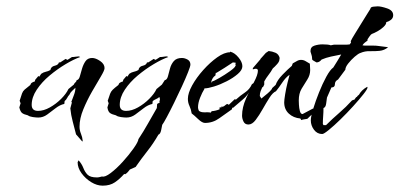

<svg xmlns="http://www.w3.org/2000/svg" viewBox="-20 -381 1261 606"><path d="M240 66 220 43Q215 23 209.5 2.5Q204 -18 202 -39L207 -58L205 -59Q209 -70 213.5 -81.5Q218 -93 218 -104Q213 -99 207.5 -94Q202 -89 199 -82Q195 -78 192 -72Q189 -66 184 -62L183 -53Q169 -50 155.5 -39.5Q142 -29 129 -19.5Q116 -10 101 -10Q94 -10 83.5 -11.5Q73 -13 68 -17Q55 -20 49.5 -24.5Q44 -29 41 -42L45 -55L42 -63Q47 -79 49.5 -86Q52 -93 57.5 -98Q63 -103 76 -113Q77 -118 81.5 -120.5Q86 -123 90 -124L91 -129L101 -141L104 -139L110 -148Q117 -153 124.5 -154.5Q132 -156 139 -160Q141 -171 152.5 -173.5Q164 -176 166 -184H170L187 -195L193 -192L207 -201Q213 -201 218.5 -202Q224 -203 229 -203L233 -201Q213 -194 187 -178.5Q161 -163 136.5 -142.5Q112 -122 96 -98Q80 -74 80 -50Q80 -31 100 -31Q118 -31 137.5 -42Q157 -53 173 -69Q189 -85 196 -100L213 -114Q215 -119 218 -121Q221 -123 222 -128Q229 -129 232 -140Q235 -151 239 -164.5Q243 -178 250 -188Q257 -198 271 -198Q282 -198 296 -188.5Q310 -179 310 -166Q310 -159 298 -139Q286 -119 270.5 -92Q255 -65 243 -36Q231 -7 231 19Q231 30 235.5 41Q240 52 241 63Z M304 205Q286 205 268 194Q250 183 237.5 166Q225 149 225 131L228 125Q238 136 243 149Q248 162 256.5 170.5Q265 179 286 179Q290 179 294 178Q298 177 302 176Q311 179 329.5 165Q348 151 367.5 129.5Q387 108 401.5 87.5Q416 67 417 58Q433 34 447 9Q461 -16 475 -40L476 -53L485 -58L483 -59L485 -68L483 -75Q479 -71 473 -68.5Q467 -66 462 -62L461 -53Q447 -50 433.5 -39.5Q420 -29 407 -19.5Q394 -10 379 -10Q372 -10 361.5 -11.5Q351 -13 346 -17Q333 -20 327 -24.5Q321 -29 319 -42L323 -55L320 -63Q325 -78 327.5 -85Q330 -92 335.5 -97.5Q341 -103 354 -113Q355 -118 359.5 -120.5Q364 -123 368 -124L369 -129L379 -141L382 -139L388 -148Q395 -153 402.5 -154.5Q410 -156 417 -160Q419 -171 430.5 -173.5Q442 -176 444 -184H448L465 -195L471 -192L485 -201Q491 -201 496.5 -202Q502 -203 507 -203L511 -201Q491 -194 465 -178.5Q439 -163 414.5 -142.5Q390 -122 374 -98Q358 -74 358 -50Q358 -31 378 -31Q396 -31 415.5 -42Q435 -53 451 -69Q467 -85 474 -100L491 -114L500 -128Q507 -129 510 -140Q513 -151 516.5 -164.5Q520 -178 528.5 -188Q537 -198 554 -198Q563 -198 572 -193Q581 -188 581 -177Q581 -172 573.5 -153Q566 -134 554 -108Q542 -82 529.5 -56.5Q517 -31 506.5 -11.5Q496 8 492 13Q491 19 488.5 30.5Q486 42 480 44Q464 72 445 96Q426 120 408 146L390 154Q387 158 383.5 162Q380 166 375 169L372 168Q358 184 342.5 194.5Q327 205 304 205Z M627 7Q618 7 605.5 -5Q593 -17 585 -23Q583 -36 578 -46.5Q573 -57 573 -69Q573 -87 586.5 -111.5Q600 -136 621.5 -160Q643 -184 665.5 -200Q688 -216 706 -216V-218Q720 -215 732.5 -200Q745 -185 745 -172Q745 -160 730.5 -147.5Q716 -135 695.5 -124.5Q675 -114 655.5 -108Q636 -102 625 -102V-100Q618 -89 611.5 -72.5Q605 -56 605 -42Q605 -37 608 -31Q615 -26 626 -26.5Q637 -27 644 -26L645 -25L648 -30Q661 -31 673 -36V-42H679V-45L683 -44Q688 -46 690.5 -48.5Q693 -51 697 -53L703 -50V-51L721 -68H722L725 -66V-67Q738 -79 753 -89Q768 -99 775 -115L786 -123L788 -121Q788 -114 783 -108Q778 -102 771 -100Q763 -81 747.5 -68Q732 -55 716 -41H713L712 -36Q693 -23 672.5 -8Q652 7 627 7ZM646 -121H648V-123Q655 -125 672.5 -135Q690 -145 706 -156.5Q722 -168 723 -173H724L723 -178L724 -183Q723 -183 720 -183.5Q717 -184 715 -184Q702 -175 689 -167Q676 -159 663 -151H661L660 -143Q654 -139 651 -133.5Q648 -128 646 -121ZM798 -124 792 -126 791 -132 801 -135 802 -132Z M764 12Q753 12 748.5 2.5Q744 -7 744 -16Q744 -42 756.5 -70Q769 -98 781.5 -121.5Q794 -145 794 -158Q794 -164 787 -164Q784 -164 778 -162V-166L802 -194V-195Q807 -200 811 -205Q815 -210 819 -214L828 -220Q839 -219 849.5 -214.5Q860 -210 863 -197L862 -196Q863 -188 855 -179Q847 -170 841 -165Q835 -154 827.5 -144.5Q820 -135 814 -124V-114L810 -106H808Q805 -100 802.5 -93Q800 -86 800 -78L805 -70Q808 -73 816.5 -79.5Q825 -86 832 -93Q839 -100 839 -103L850 -113Q855 -128 872 -145.5Q889 -163 901 -173L904 -181Q910 -184 916.5 -188Q923 -192 930 -192Q938 -192 944.5 -188Q951 -184 958 -180Q958 -176 958.5 -170.5Q959 -165 959 -160Q959 -144 950 -130Q941 -116 932 -101Q923 -86 923 -64Q923 -61 923.5 -50.5Q924 -40 926.5 -30.5Q929 -21 935 -21L967 -38H969Q971 -44 976.5 -49Q982 -54 989 -54L990 -53Q990 -48 981.5 -38Q973 -28 963.5 -19Q954 -10 950 -6Q946 -5 941 -4.5Q936 -4 931 -2L928 -7Q906 -9 891.5 -22.5Q877 -36 877 -58Q877 -65 880 -83.5Q883 -102 887.5 -120Q892 -138 894 -145Q882 -137 871 -120.5Q860 -104 851 -93Q841 -89 830.5 -72.5Q820 -56 809 -36.5Q798 -17 787 -2.5Q776 12 764 12Z M997 42Q981 42 971 28.5Q961 15 961 -1Q961 -13 968.5 -37.5Q976 -62 987 -89.5Q998 -117 1010 -139Q1022 -161 1032 -168Q1046 -190 1057 -209Q1041 -206 1025 -202.5Q1009 -199 995 -193Q988 -184 979 -184Q976 -186 972 -188Q968 -190 965 -193L966 -195H965V-197Q965 -202 963.5 -206.5Q962 -211 961 -215Q960 -216 960 -220Q960 -233 972.5 -237Q985 -241 998 -241Q1017 -241 1024 -238L1034 -240H1059Q1066 -240 1072 -240Q1078 -240 1084 -241L1088 -247L1087 -251Q1090 -258 1100 -274Q1110 -290 1121 -308Q1132 -326 1140.5 -339.5Q1149 -353 1149 -353Q1149 -359 1159 -360Q1169 -361 1172 -361Q1183 -361 1202 -354.5Q1221 -348 1221 -333Q1221 -324 1214 -318.5Q1207 -313 1199 -311V-310Q1199 -304 1190.5 -296Q1182 -288 1171 -282Q1160 -276 1154 -274Q1151 -273 1146.5 -266.5Q1142 -260 1140 -257V-253Q1136 -250 1131.5 -246.5Q1127 -243 1124 -238Q1129 -237 1134 -237Q1139 -237 1144 -237Q1152 -237 1159.5 -237Q1167 -237 1174 -236L1205 -232Q1193 -222 1178 -220.5Q1163 -219 1147.5 -219.5Q1132 -220 1118 -214Q1111 -212 1099.5 -202Q1088 -192 1079 -180.5Q1070 -169 1070 -161L1047 -130Q1037 -125 1037 -115Q1037 -105 1026 -105L1012 -73Q1011 -67 1009.5 -54.5Q1008 -42 1001 -40Q1001 -27 1000 -14.5Q999 -2 999 10L1001 14H1009Q1029 -6 1050.5 -24.5Q1072 -43 1091 -64L1096 -66H1098L1104 -74L1108 -76L1107 -77L1113 -82Q1121 -97 1139 -107L1140 -105Q1140 -100 1127 -83.5Q1114 -67 1094.5 -45.5Q1075 -24 1054.5 -4Q1034 16 1018 29Q1002 42 997 42Z"/></svg>

Font: Kolker Brush
Style: Regular
Weight: 400
Designer: Robert E. Leuschke
Foundry: Robert E. Leuschke
Version: Version 1.010; ttfautohint (v1.8.3)